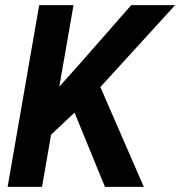

<svg xmlns="http://www.w3.org/2000/svg" viewBox="-20 -731 705 751"><path d="M271.5 -290.5 179.7 -204.1 144.5 0H9.8L133.3 -710.9H267.6L211.9 -392.1L288.6 -477.5L493.2 -710.9H665L372.6 -390.6L542.5 0H390.6Z"/></svg>

Font: Roboto Mono
Style: Bold Italic
Weight: 700
Designer: Google
Version: Version 2.000985; 2015; ttfautohint (v1.3)